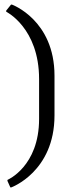

<svg xmlns="http://www.w3.org/2000/svg" viewBox="-20 -669 314 835"><path d="M25 146H29C29 146 217 78 217 -167V-340C217 -582 32 -649 32 -649H28L7 -623V-618C7 -618 150 -548 150 -325V-152C150 55 13 113 13 113L12 117Z"/></svg>

Font: Alegreya SC
Style: Regular
Weight: 400
Designer: Juan Pablo del Peral
Foundry: Huerta Tipografica
Version: Version 2.007;PS 002.007;hotconv 1.0.88;makeotf.lib2.5.64775